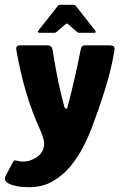

<svg xmlns="http://www.w3.org/2000/svg" viewBox="-55 -660 505 796"><path d="M113 -118Q95 -157 80 -197.5Q65 -238 52.5 -280Q40 -322 30.5 -364.5Q21 -407 13 -450Q9 -472 26 -472H141Q153 -472 158 -465.5Q163 -459 165 -442Q167 -431 170 -411.5Q173 -392 177.5 -368Q182 -344 187.5 -317.5Q193 -291 199.5 -265Q206 -239 212 -216Q216 -209 220 -209Q224 -209 225 -217Q233 -246 240 -275Q247 -304 254 -333.5Q261 -363 267 -392.5Q273 -422 279 -452Q281 -463 285 -467.5Q289 -472 301 -472H399Q410 -472 416 -468Q422 -464 419 -448Q412 -407 403 -370Q394 -333 382 -294Q370 -255 353 -206Q343 -178 328 -137Q313 -96 290.5 -52Q268 -8 236.5 30Q205 68 163 92Q121 116 66 116Q36 116 15.5 112Q-5 108 -19 101Q-42 89 -31 68L-3 15Q2 5 6.5 5Q11 5 19 7Q33 11 49.5 9.5Q66 8 80 1Q98 -7 108.5 -17.5Q119 -28 123 -39Q131 -58 126.5 -78.5Q122 -99 113 -118ZM108 -524Q104 -524 103 -527Q102 -530 104 -533L185 -636Q188 -640 193 -640H251Q256 -640 259 -636L340 -533Q342 -530 341.5 -527Q341 -524 336 -524H273Q268 -524 264 -528L227 -560Q222 -565 217 -560L180 -528Q176 -524 171 -524Z"/></svg>

Font: Glory Thin ExtraBold
Style: Regular
Weight: 800
Version: Version 1.011